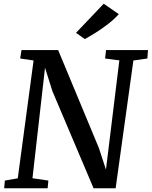

<svg xmlns="http://www.w3.org/2000/svg" viewBox="-20 -1012 816 1032"><path d="M2.5 0 6 -41.5 75.5 -53.5 160.5 -687 88.5 -697.5 95.5 -743H292.5L511.5 -216.5L549.5 -100.5L621.5 -687.5L545 -697.5L550 -743H775.5L772 -697.5L697 -687L601.5 0H483L261.5 -522.5L222 -648L154.5 -54L240 -41.5L236 0ZM436 -802 388.5 -835.5 537.5 -992 618.5 -936Q594.5 -909 561.2 -883.2Q528 -857.5 494.5 -836.5Q461 -815.5 436 -802Z"/></svg>

Font: Merriweather Medium
Style: Italic
Weight: 500
Italic angle: -7.8°
Version: Version 2.101